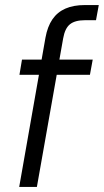

<svg xmlns="http://www.w3.org/2000/svg" viewBox="-20 -740 411 760"><path d="M56 0 160 -591Q168 -635 187.5 -663.5Q207 -692 239 -706Q271 -720 316 -720H371L360 -660H316Q277 -660 257 -644Q237 -628 230 -588L126 0ZM57 -444 67 -504H347L336 -444Z"/></svg>

Font: DM Sans Light
Style: Italic
Weight: 300
Italic angle: -10°
Designer: Colophon Foundry, Jonny Pinhorn
Foundry: Colophon Foundry
Version: Version 4.004;gftools[0.9.30]